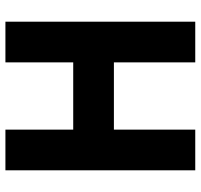

<svg xmlns="http://www.w3.org/2000/svg" viewBox="-36 -704 740 708"><g transform="rotate(-90 334.0 -350.0)"><path d="M458 -700H608V0H458V-300H210V0H60V-700H210V-450H458Z"/></g></svg>

Font: Urbanist Black
Style: Regular
Weight: 900
Designer: Corey Hu
Foundry: Corey Hu
Version: Version 1.330; ttfautohint (v1.8.4.7-5d5b)